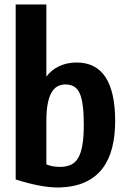

<svg xmlns="http://www.w3.org/2000/svg" viewBox="-20 -828 564 857"><path d="M243 9Q199 9 151 -0.5Q103 -10 50 -27V-808H187V-486Q210 -517 245 -533Q280 -549 322 -549Q494 -549 494 -287Q494 -222 480.5 -168.5Q467 -115 437.5 -76Q408 -37 360 -15Q312 7 243 9ZM247 -83Q276 -83 296.5 -92.5Q317 -102 329.5 -124Q342 -146 348 -182Q354 -218 354 -271Q354 -322 349.5 -356.5Q345 -391 335.5 -412Q326 -433 310 -442Q294 -451 272 -451Q252 -451 236.5 -442.5Q221 -434 210 -415Q199 -396 193 -365Q187 -334 187 -289V-94Q215 -83 247 -83Z"/></svg>

Font: Encode Sans Compressed
Style: Bold
Weight: 700
Designer: Pablo Impallari, Andres Torresi
Foundry: Pablo Impallari, Andres Torresi
Version: Version 1.000; ttfautohint (v1.00) -l 8 -r 50 -G 200 -x 14 -